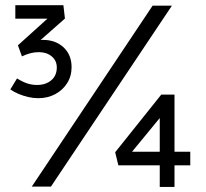

<svg xmlns="http://www.w3.org/2000/svg" viewBox="-20 -722 798 743"><path d="M128 -342Q109 -342 89.5 -346.5Q70 -351 52 -358.5Q34 -366 20 -376L45.9 -418.5Q69 -404.2 87 -398.7Q105 -393.2 123.3 -393.2Q157.1 -393.2 178.5 -411.4Q199.8 -429.6 199.8 -461Q199.8 -487.4 180.1 -503.8Q160.4 -520.2 130.4 -520.2Q113.7 -520.2 97.8 -516.1Q82 -512.1 64.9 -503.8L49.3 -546.6L169.9 -655.5L184.1 -649.8H39.3V-702H225.3L231.3 -650.2L116.4 -548.9L102.1 -553.6Q114.5 -561.6 125.2 -564.7Q135.9 -567.7 145 -567.7Q195.3 -567.7 226.1 -538.7Q257 -509.7 257 -462Q257 -427.3 239.8 -400.2Q222.6 -373 193.5 -357.5Q164.3 -342 128 -342ZM103.1 0 570.5 -700H645.2L177.2 0ZM643 -134.8H716.3V-82.3H643ZM468.6 -107.6 457 -134.8H614.1L598.2 -118.5V-301.2L620.1 -291.9ZM655.3 1.3H598.2V-97L609.8 -82.3H438L425.7 -132.8L604.1 -356H655.3Z"/></svg>

Font: Lexend Medium
Style: Regular
Weight: 500
Designer: Bonnie Shaver-Troup, Thomas Jockin
Foundry: Lexend
Version: Version 1.005